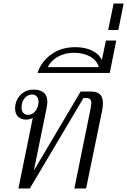

<svg xmlns="http://www.w3.org/2000/svg" viewBox="-20 -1075 725 1095"><path d="M167 -403Q151 -393 128 -393Q101 -393 83.5 -409.5Q66 -426 66 -457Q66 -463 68 -479Q77 -519 105 -541.5Q133 -564 171 -564Q250 -564 250 -493Q250 -484 246 -460L173 -102L440 -553H498Q533 -553 550 -537Q567 -521 567 -486Q567 -467 563 -447L471 0H404L497 -457Q501 -481 501 -487Q501 -516 474 -516H456L150 0H85ZM198 -478Q200 -490 200 -494Q200 -514 189.5 -525Q179 -536 163 -536Q139 -536 121 -516Q103 -496 103 -461Q103 -441 113.5 -430.5Q124 -420 140 -420Q160 -420 176 -435.5Q192 -451 198 -478Z M410 -806Q463 -806 503 -787.5Q543 -769 561 -733L584 -844H643L606 -659H194Q213 -720 270 -763Q327 -806 410 -806ZM544 -692Q532 -731 494 -752.5Q456 -774 401 -774Q350 -774 310 -751.5Q270 -729 252 -692Z M628 -1055H685L655 -904H597Z"/></svg>

Font: Trirong Light
Style: Italic
Weight: 300
Italic angle: -12°
Designer: Katatrad Team
Foundry: CadsonDemak
Version: Version 1.001